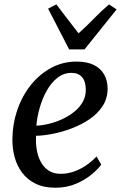

<svg xmlns="http://www.w3.org/2000/svg" viewBox="-20 -846 552 876"><path d="M442 -95Q428 -75 398.2 -50.2Q368.5 -25.5 326.5 -7.5Q284.5 10.5 233 10.5Q179.5 10.5 141.8 -8.2Q104 -27 80.5 -58.8Q57 -90.5 46.5 -130Q36 -169.5 36.5 -211Q37.5 -282.5 59.8 -346.5Q82 -410.5 121.8 -459.5Q161.5 -508.5 214.2 -536.8Q267 -565 329 -565Q377.5 -565 408.8 -549.2Q440 -533.5 455.2 -506Q470.5 -478.5 471 -444.5Q471.5 -398 448.5 -362.5Q425.5 -327 388 -301.8Q350.5 -276.5 306.5 -260Q262.5 -243.5 219.8 -235.2Q177 -227 144.5 -226.5Q142.5 -194.5 147.5 -163.8Q152.5 -133 165.8 -108Q179 -83 201.5 -68Q224 -53 256.5 -53Q287 -53 315.8 -62.8Q344.5 -72.5 371 -90.2Q397.5 -108 420.5 -132ZM306.5 -513.5Q270 -513.5 241.5 -490.8Q213 -468 193 -431.8Q173 -395.5 161 -353.5Q149 -311.5 146 -272.5Q174.5 -274 205.8 -281.8Q237 -289.5 266.5 -303.5Q296 -317.5 320 -337Q344 -356.5 358 -382Q372 -407.5 371.5 -437.5Q371 -475.5 354 -494.5Q337 -513.5 306.5 -513.5ZM295.5 -620.5 199.5 -806.5 237 -826Q261.5 -793.5 287 -760.5Q312.5 -727.5 338.5 -694Q375.5 -727 407.2 -760Q439 -793 477.5 -826L512 -803L365.5 -620.5Z"/></svg>

Font: Merriweather 28pt
Style: Italic
Weight: 400
Italic angle: -7.8°
Version: Version 2.101